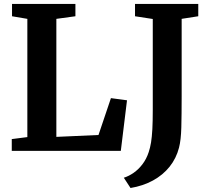

<svg xmlns="http://www.w3.org/2000/svg" viewBox="-20 -763 1064 971"><path d="M118.3 -69.7V-667.6L40.8 -680.8V-743H361.4V-680.8L265 -667.6V-70.8L478.1 -80.3L541 -266.7L622.3 -255.8L591 0H39.5V-59.6ZM606.2 135.9Q631.4 127.9 655.8 111Q680.2 94 700.2 67.9Q720.3 41.8 731.9 6.8Q739.4 -15.5 743.9 -42.8Q748.3 -70.1 750.5 -109.8Q752.6 -149.6 752.6 -208.1V-667L662.8 -680.8V-743H982.7V-680.8L898.7 -667.7V-275Q898.7 -183.7 897 -119.1Q895.3 -54.5 885.4 -16.3Q871.4 37.9 837.6 80.2Q803.7 122.4 753.4 149.9Q703 177.3 640.1 187.8Z"/></svg>

Font: Merriweather 7pt Light
Style: Regular
Weight: 300
Designer: Eben Sorkin
Foundry: Eben Sorkin
Version: Version 2.200;gftools[0.9.31]